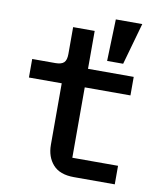

<svg xmlns="http://www.w3.org/2000/svg" viewBox="-85 -838 771 908"><g transform="rotate(10 300.0 -384.5)"><path d="M528 0H331.5Q263.5 0 230.8 -37Q198 -74 198 -132V-427H40.5V-516H152Q180.5 -516 192.8 -527.8Q205 -539.5 205 -569V-698H308.5V-516H528V-427H308.5V-89H528ZM524.5 -769 468 -568.5H391L397.5 -769Z"/></g></svg>

Font: Lilex Medium
Style: Regular
Weight: 500
Designer: Mike Abbink, Paul van der Laan, Pieter van Rosmalen, Mikhael Khrustik
Foundry: Mikhael Khrustik
Version: Version 1.100